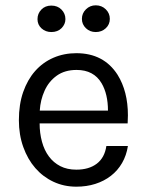

<svg xmlns="http://www.w3.org/2000/svg" viewBox="-20 -690 554 722"><path d="M267 12Q220.5 12 181 -6.5Q141.5 -25 112.8 -58Q84 -91 67.5 -137.2Q51 -183.5 51 -238Q51 -297.5 67.2 -344Q83.5 -390.5 112.2 -423Q141 -455.5 180.8 -472.8Q220.5 -490 267 -490Q370 -490 422 -409Q461 -346.5 461 -256.5Q461 -241.5 460 -226H129Q129 -189.5 137.8 -157.2Q146.5 -125 163.8 -101.8Q181 -78.5 206.8 -65.2Q232.5 -52 267 -52Q314.5 -52 344 -74.5Q373.5 -97 380 -141H461Q455.5 -105.5 439 -77Q422.5 -48.5 397 -28.8Q371.5 -9 338.5 1.5Q305.5 12 267 12ZM386 -274Q386 -336 362 -377Q332.5 -427 268 -427Q223.5 -427 193.5 -405.5Q163.5 -384 147.8 -349.2Q132 -314.5 129.5 -274ZM340 -569.5Q318 -569.5 303 -584Q288 -598.5 288 -619Q288 -640 303.2 -655Q318.5 -670 340 -670Q362.5 -670 377.8 -655Q393 -640 393 -619Q393 -598 377.8 -583.8Q362.5 -569.5 340 -569.5ZM173 -569.5Q151.5 -569.5 136.2 -583.2Q121 -597 121 -618Q121 -639 135.5 -654Q150 -669 173 -669Q196.5 -669 211.2 -654Q226 -639 226 -618Q226 -599 211.5 -584.2Q197 -569.5 173 -569.5Z"/></svg>

Font: Betina Sans
Style: Regular
Weight: 400
Designer: Jonathan Pinhorn (font) & Cristiano Sobral (main changes)
Version: Version 2.001;April 28, 2021;FontCreator 13.0.0.2655 32-bit;